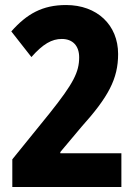

<svg xmlns="http://www.w3.org/2000/svg" viewBox="-20 -744 552 764"><path d="M463 0V-134H220V-139L304 -239C411 -358 450 -430 450 -529C450 -645 366 -724 243 -724C149 -724 87 -689 25 -619L105 -517C151 -569 186 -589 226 -589C269 -589 295 -562 295 -516C295 -457 272 -412 178 -294L29 -110V0Z"/></svg>

Font: Noto Sans Thai Looped Condensed ExtraBold
Style: Regular
Weight: 800
Width: 3
Designer: Sasikarn Vongin, Ben Mitchell
Foundry: The Fontpad Ltd
Version: Version 1.001